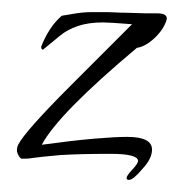

<svg xmlns="http://www.w3.org/2000/svg" viewBox="-20 -260 295 317"><path d="M193 37Q189 37 189 34Q189 30 198.5 20Q208 10 208 5Q206 -6 163 -6Q112 -6 80 -4Q46 -1 36.5 0.5Q27 2 22 2H15Q10 -2 8 -10V-13Q8 -17 10 -21Q21 -43 97 -119L198 -220Q160 -223 150 -223Q126 -223 108.5 -217Q91 -211 79 -201L51 -178Q48 -178 48 -183Q61 -216 82 -234Q93 -236 106 -238Q119 -240 133 -240H157Q163 -240 171 -239.5Q179 -239 187 -239L220 -238H239Q258 -238 255 -227Q250 -211 235 -197Q220 -183 206 -181Q76 -72 49 -21Q100 -28 135 -31Q170 -34 190 -34Q231 -34 231 -13Q231 2 215 19Q200 37 193 37Z"/></svg>

Font: Lovers Quarrel
Style: Regular
Weight: 400
Designer: Robert E. Leuschke
Foundry: Robert E. Leuschke
Version: Version 1.010; ttfautohint (v1.8.3)